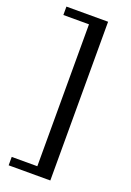

<svg xmlns="http://www.w3.org/2000/svg" viewBox="-158 -763 644 944"><g transform="rotate(20 164.5 -291.0)"><path d="M236 -705.5V125H18V81H152V-661.5H18V-705.5Z"/></g></svg>

Font: Newsreader 16pt 16pt Medium
Style: Regular
Weight: 500
Version: Version 1.003